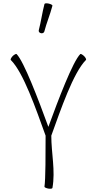

<svg xmlns="http://www.w3.org/2000/svg" viewBox="-20 -1150 581 1179"><path d="M252 -956C266 -1010 288 -1061 302 -1115C303 -1119 293 -1125 279 -1128C265 -1131 254 -1130 253 -1125C239 -1072 232 -1017 218 -964C216 -956 222 -948 232 -946C241 -944 250 -949 252 -956ZM46 -782C124 -705 201 -480 260 -317C260 -215 260 -45 253 -4C252 0 262 5 276 8C290 10 301 9 302 4C321 -102 295 -209 295 -317C353 -477 430 -704 508 -782C511 -785 506 -796 496 -806C486 -815 476 -821 473 -818C427 -772 339 -541 277 -371C215 -541 127 -772 82 -818C79 -821 68 -815 58 -806C49 -796 43 -785 46 -782Z"/></svg>

Font: Nupuram Condensed Thin
Style: Regular
Weight: 100
Width: 3
Designer: Santhosh Thottingal (santhosh.thottingal@gmail.com)
Foundry: SMC
Version: Version 1.000